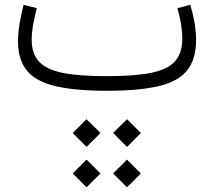

<svg xmlns="http://www.w3.org/2000/svg" viewBox="-20 -382 900 808"><path d="M456.1 177.7 514.6 119.6 572.8 177.7 514.6 236.3ZM286.1 177.7 344.2 119.6 402.8 177.7 344.2 236.3ZM286.1 348.1 344.2 289.6 402.8 348.1 344.2 406.2ZM456.1 348.1 514.6 289.6 572.8 348.1 514.6 406.2ZM780.8 -361.8Q792 -323.7 798.6 -286.6Q805.2 -249.5 805.2 -215.3Q805.2 -132.8 767.6 -85.9Q730 -39.1 647.5 -19.5Q564.9 0 430.2 0Q296.9 0 214.4 -19.3Q131.8 -38.6 93.8 -84.2Q55.7 -129.9 55.7 -209.5Q55.7 -241.2 62 -280Q68.4 -318.8 79.1 -361.8L134.8 -347.7Q125 -310.1 119.1 -276.1Q113.3 -242.2 113.3 -215.3Q113.3 -156.7 143.8 -123Q174.3 -89.4 243.7 -75.4Q313 -61.5 430.2 -61.5Q549.8 -61.5 618.9 -76.2Q688 -90.8 717.5 -125.2Q747.1 -159.7 747.1 -218.8Q747.1 -276.4 726.6 -347.7Z"/></svg>

Font: Estedad-FD Light
Style: Regular
Weight: 300
Designer: Amin Abedi
Version: Version 7.3